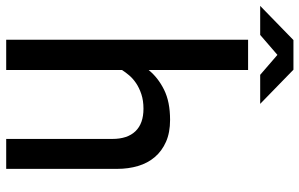

<svg xmlns="http://www.w3.org/2000/svg" viewBox="-248 -792 990 635"><g transform="rotate(90 247.5 -475.0)"><path d="M162 -471Q187 -502 227 -522Q267 -542 327 -542Q369 -542 399.5 -528.5Q430 -515 450 -491.5Q470 -468 479.5 -436Q489 -404 489 -367V0H390V-351Q390 -401 364.5 -427.5Q339 -454 290 -454Q263 -454 242 -447Q221 -440 205.5 -429.5Q190 -419 179.5 -406.5Q169 -394 162 -383V0H62V-800H162ZM-50 -840 63 -950H161L274 -840H178L112 -897L46 -840Z"/></g></svg>

Font: Cooper Hewitt
Style: Regular
Weight: 707
Designer: Village Type and Design LLC
Foundry: Cooper Hewitt Smithsonian Design Museum
Version: 1.000